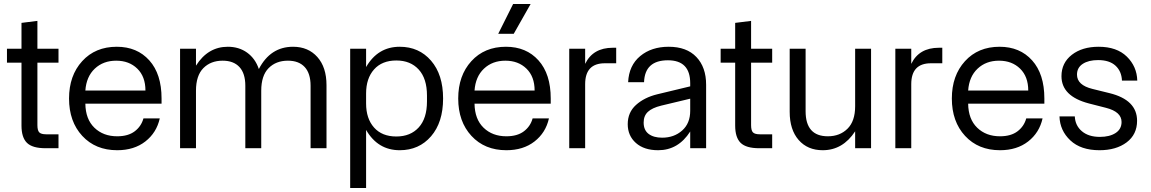

<svg xmlns="http://www.w3.org/2000/svg" viewBox="-20 -745 5783 965"><path d="M209 0Q143 0 115.5 -27Q88 -54 88 -114V-430H15V-500H88V-630L168 -640V-500H274V-430H168V-116Q168 -89 177.5 -79.5Q187 -70 212 -70H274V0Z M569 10Q460 10 393.5 -62Q327 -134 327 -250Q327 -365 393 -437.5Q459 -510 567 -510Q669 -510 730.5 -441.5Q792 -373 792 -250V-224H409Q410 -146 454.5 -103Q499 -60 569 -60Q624 -60 657 -85Q690 -110 701 -150H783Q767 -78 710.5 -34Q654 10 569 10ZM409 -290H711Q711 -360 670 -400Q629 -440 564 -440Q499 -440 456.5 -400Q414 -360 409 -290Z M885 0V-500H965V-415Q1025 -510 1125 -510Q1181 -510 1222 -480.5Q1263 -451 1281 -398Q1339 -510 1453 -510Q1529 -510 1575 -458.5Q1621 -407 1621 -317V0H1541V-314Q1541 -376 1511.5 -408Q1482 -440 1427 -440Q1367 -440 1330 -402.5Q1293 -365 1293 -289V0H1213V-314Q1213 -376 1183.5 -408Q1154 -440 1099 -440Q1039 -440 1002 -402.5Q965 -365 965 -289V0Z M1740 200V-500H1820V-408Q1879 -510 1989 -510Q2086 -510 2146.5 -440Q2207 -370 2207 -250Q2207 -130 2146.5 -60Q2086 10 1989 10Q1879 10 1820 -92V200ZM1820 -225Q1820 -149 1860 -104Q1900 -59 1972 -59Q2043 -59 2084.5 -104.5Q2126 -150 2126 -235V-265Q2126 -350 2084.5 -395.5Q2043 -441 1972 -441Q1900 -441 1860 -396Q1820 -351 1820 -275Z M2525 10Q2416 10 2349.5 -62Q2283 -134 2283 -250Q2283 -365 2349 -437.5Q2415 -510 2523 -510Q2625 -510 2686.5 -441.5Q2748 -373 2748 -250V-224H2365Q2366 -146 2410.5 -103Q2455 -60 2525 -60Q2580 -60 2613 -85Q2646 -110 2657 -150H2739Q2723 -78 2666.5 -34Q2610 10 2525 10ZM2365 -290H2667Q2667 -360 2626 -400Q2585 -440 2520 -440Q2455 -440 2412.5 -400Q2370 -360 2365 -290ZM2484 -575 2559 -725H2647L2562 -575Z M2841 0V-500H2921V-424Q2960 -505 3060 -505H3077V-427H3020Q2921 -427 2921 -322V0Z M3288 10Q3217 10 3176 -26.5Q3135 -63 3135 -121Q3135 -180 3176.5 -217.5Q3218 -255 3283 -271L3449 -311V-327Q3449 -442 3337 -442Q3221 -442 3217 -332H3137Q3141 -416 3197.5 -463Q3254 -510 3341 -510Q3431 -510 3480 -458.5Q3529 -407 3529 -319V0H3449V-84Q3389 10 3288 10ZM3215 -129Q3215 -91 3240 -72Q3265 -53 3308 -53Q3368 -53 3408.5 -89Q3449 -125 3449 -188V-249L3303 -214Q3258 -203 3236.5 -183Q3215 -163 3215 -129Z M3796 0Q3730 0 3702.5 -27Q3675 -54 3675 -114V-430H3602V-500H3675V-630L3755 -640V-500H3861V-430H3755V-116Q3755 -89 3764.5 -79.5Q3774 -70 3799 -70H3861V0Z M4115 10Q4039 10 3994 -41.5Q3949 -93 3949 -183V-500H4029V-186Q4029 -60 4141 -60Q4201 -60 4239.5 -98Q4278 -136 4278 -211V-500H4358V0H4278V-85Q4216 10 4115 10Z M4480 0V-500H4560V-424Q4599 -505 4699 -505H4716V-427H4659Q4560 -427 4560 -322V0Z M5006 10Q4897 10 4830.5 -62Q4764 -134 4764 -250Q4764 -365 4830 -437.5Q4896 -510 5004 -510Q5106 -510 5167.5 -441.5Q5229 -373 5229 -250V-224H4846Q4847 -146 4891.5 -103Q4936 -60 5006 -60Q5061 -60 5094 -85Q5127 -110 5138 -150H5220Q5204 -78 5147.5 -34Q5091 10 5006 10ZM4846 -290H5148Q5148 -360 5107 -400Q5066 -440 5001 -440Q4936 -440 4893.5 -400Q4851 -360 4846 -290Z M5453 -225Q5315 -261 5315 -362Q5315 -429 5367 -469.5Q5419 -510 5502 -510Q5593 -510 5643.5 -460.5Q5694 -411 5696 -340H5619Q5617 -387 5586.5 -415Q5556 -443 5499 -443Q5451 -443 5422 -424Q5393 -405 5393 -370Q5393 -317 5471 -298L5556 -277Q5695 -243 5695 -138Q5695 -69 5642.5 -29.5Q5590 10 5506 10Q5412 10 5359.5 -39.5Q5307 -89 5305 -160H5382Q5384 -114 5417.5 -85.5Q5451 -57 5508 -57Q5557 -57 5587 -76.5Q5617 -96 5617 -132Q5617 -183 5539 -203Z"/></svg>

Font: TASA Orbiter Display
Style: Regular
Weight: 400
Designer: Weizhong Zhang
Version: Version 1.000;Glyphs 3.1.2 (3151)